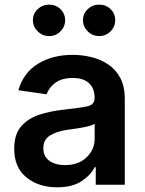

<svg xmlns="http://www.w3.org/2000/svg" viewBox="-20 -786 615 817"><path d="M223 11Q144.9 11 92.7 -30.9Q40.5 -72.8 40.5 -153.1Q40.5 -214.5 70.1 -248.4Q99.8 -282.3 147.2 -297.8Q194.6 -313.2 247.5 -318.9Q319.6 -326.7 351 -333.5Q382.5 -340.2 382.5 -367.9V-370Q382.5 -410.2 358.7 -432.2Q334.9 -454.2 290.1 -454.2Q242.9 -454.2 215.4 -433.6Q187.9 -413 178.3 -384.9L58.2 -402Q79.5 -476.6 141.5 -514.6Q203.5 -552.6 289.4 -552.6Q328.5 -552.6 367.5 -543.3Q406.6 -534.1 439.1 -512.8Q471.6 -491.5 491.3 -455.3Q511 -419 511 -365.1V0H387.4V-74.9H383.2Q365.8 -40.5 326.5 -14.7Q287.3 11 223 11ZM256.4 -83.5Q314.6 -83.5 348.7 -116.8Q382.8 -150.2 382.8 -195.7V-259.9Q374.6 -253.2 352.8 -248Q331 -242.9 306.5 -239.3Q282 -235.8 264.9 -233.3Q221.9 -227.3 193.2 -209.7Q164.4 -192.1 164.4 -155.2Q164.4 -119.7 190.3 -101.6Q216.3 -83.5 256.4 -83.5ZM188.9 -632.5Q160.9 -632.5 140.4 -652.5Q120 -672.6 120 -699.6Q120 -728 140.4 -747.2Q160.9 -766.3 188.9 -766.3Q217.7 -766.3 237.4 -747.2Q257.1 -728 257.1 -699.6Q257.1 -672.6 237.4 -652.5Q217.7 -632.5 188.9 -632.5ZM402 -632.5Q373.9 -632.5 353.5 -652.5Q333.1 -672.6 333.1 -699.6Q333.1 -728 353.5 -747.2Q373.9 -766.3 402 -766.3Q430.8 -766.3 450.5 -747.2Q470.2 -728 470.2 -699.6Q470.2 -672.6 450.5 -652.5Q430.8 -632.5 402 -632.5Z"/></svg>

Font: Inter UI Semi Bold
Style: Regular
Weight: 600
Designer: Rasmus Andersson
Foundry: rsms
Version: 3.2;8d6f07862